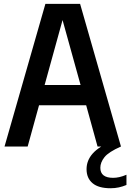

<svg xmlns="http://www.w3.org/2000/svg" viewBox="-20 -760 676 996"><path d="M3.5 0 215.5 -740H395.5L607.5 0H486L427 -214H182.5L123.5 0ZM211.5 -319H398L304.5 -656ZM553.5 216.5Q491 216.5 460 190.2Q429 164 429 117.5Q429 72.5 460.8 36.5Q492.5 0.5 570.5 -34L607.5 0Q543 28.5 521.8 55.5Q500.5 82.5 500.5 110.5Q500.5 162.5 567 162.5Q582 162.5 599 158.8Q616 155 636 146.5V199.5Q617 207.5 596.8 212Q576.5 216.5 553.5 216.5Z"/></svg>

Font: Encode Sans Cnd SmBold
Style: Regular
Weight: 600
Width: 3
Designer: Multiple Designers
Foundry: Impallari Type
Version: Version 3.002; ttfautohint (v1.8.3) -l 8 -r 50 -G 200 -x 14 